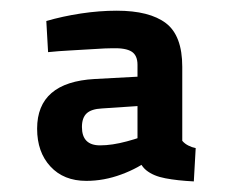

<svg xmlns="http://www.w3.org/2000/svg" viewBox="-20 -679 437 359"><path d="M342.4 -339.8Q312 -341.3 289.4 -345.6Q266.8 -349.8 253.4 -360.7Q240.1 -371.6 237.1 -392.1V-557.8Q237.1 -575.5 226.1 -582.5Q215.1 -589.5 190.1 -588.8Q177.8 -588.8 156.4 -587.3Q135.1 -585.8 111.9 -584.7Q88.7 -583.5 69.9 -581.5L66.6 -639.7Q97.1 -648.6 131.4 -653.8Q165.7 -659 198.3 -659Q259.5 -659 290.2 -635.7Q320.8 -612.4 320.8 -554.1V-415.7Q325.6 -410.1 332.3 -406.8Q339 -403.4 345.9 -402.1ZM141.4 -340.8Q99.1 -340.8 74.3 -367.7Q49.4 -394.5 49.4 -438.4Q49.4 -525.3 157.1 -531.3L265.4 -537.1L266.1 -482.6L170.4 -476.2Q150.7 -475.2 141.9 -466.9Q133.2 -458.6 133.2 -441.5Q133.2 -407.2 167.1 -407.2Q189.6 -407.2 217.3 -414.7Q245.1 -422.2 265.7 -431.1L263.1 -383.6Q239.3 -364.7 206.8 -352.8Q174.4 -340.8 141.4 -340.8Z"/></svg>

Font: TitilliumWeb ExtraLight
Style: Regular
Weight: 400
Designer: Mohamed Gaber, Accademia di Belle Arti di Urbino and others
Foundry: Kief Type Foundry, Accademia di Belle Arti di Urbino and others
Version: Version 3.000; ttfautohint (v1.8.2)